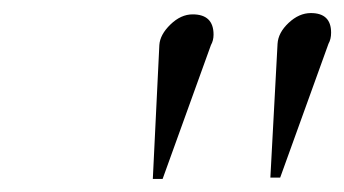

<svg xmlns="http://www.w3.org/2000/svg" viewBox="-20 -739 527 294"><path d="M483 -672 409 -467H394L405 -672Q406 -689 422 -704Q438 -719 456 -719Q487 -719 487 -689Q487 -679 483 -672ZM303 -670 229 -465H214L224 -670Q225 -686 241 -701.5Q257 -717 275 -717Q307 -717 307 -686Q307 -677 303 -670Z"/></svg>

Font: GFS Didot
Style: Bold Italic
Weight: 700
Italic angle: -12°
Designer: Designed by Takis Katsoulidis and George D. Matthiopoulos.
Foundry: Designed by Takis Katsoulidis and George D. Matthiopoulos.
Version: Version 1.0